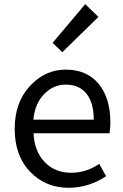

<svg xmlns="http://www.w3.org/2000/svg" viewBox="-20 -892 594 925"><path d="M310.5 12.7Q199.2 12.7 125 -64.5Q50.8 -141.6 50.8 -271.5Q50.8 -398.4 124 -477.5Q197.3 -556.6 295.9 -556.6Q398.4 -556.6 455.1 -488.3Q511.7 -419.9 511.7 -301.8Q511.7 -275.4 507.8 -250H141.6Q145.5 -163.1 195.3 -111.3Q245.1 -59.6 322.3 -59.6Q395.5 -59.6 458 -102.5L491.2 -43Q406.2 12.7 310.5 12.7ZM140.6 -315.4H431.6Q431.6 -397.5 396.5 -440.9Q361.3 -484.4 296.9 -484.4Q237.3 -484.4 192.9 -439Q148.4 -393.6 140.6 -315.4ZM280.3 -640.6 233.4 -685.5 390.6 -872.1 454.1 -810.5Z"/></svg>

Font: irohakakuC Regular
Style: Regular
Weight: 400
Designer: [Source Han Sans]
Ryoko NISHIZUKA Ë•øÂ°öÊ∂ºÂ≠ê (kana & ideographs); Paul D. Hunt (Latin, Greek & Cyrillic); Wenlong ZHAN
Version: Version 1.001.20160904